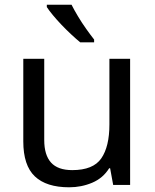

<svg xmlns="http://www.w3.org/2000/svg" viewBox="-20 -786 658 816"><path d="M533 -536V0H461L448 -71H444Q418 -29 372 -9.5Q326 10 274 10Q177 10 128 -36.5Q79 -83 79 -185V-536H168V-191Q168 -127 197 -95Q226 -63 287 -63Q376 -63 410.5 -113Q445 -163 445 -257V-536ZM284 -766Q295 -744 311.5 -716.5Q328 -689 346.5 -663Q365 -637 380 -618V-606H321Q304 -620 283 -639.5Q262 -659 241.5 -680.5Q221 -702 204.5 -722Q188 -742 179 -756V-766Z"/></svg>

Font: Noto Sans Gunjala Gondi
Style: Regular
Weight: 400
Designer: Ek Type
Foundry: Ek Type
Version: Version 1.004